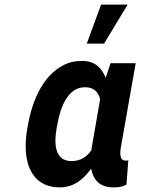

<svg xmlns="http://www.w3.org/2000/svg" viewBox="-20 -802 616 832"><path d="M336 -538C305 -538 278 -532 252 -518C173 -476 123 -382 101 -260L99 -250C92 -212 90 -178 92 -146C98 -59 141 10 239 10C301 10 342 -26 375 -71C384 -22 413 10 471 10C494 10 509 8 528 -2L536 -108C533 -106 529 -106 525 -106C497 -106 499 -138 505 -171L568 -528H459L438 -465C421 -506 393 -538 336 -538ZM414 -373 379 -171C378 -164 377 -158 376 -151C356 -122 329 -104 290 -104C220 -104 212 -172 226 -250L228 -260C242 -341 275 -424 348 -424C388 -424 405 -403 414 -373ZM418 -782 356 -613H431L533 -782Z"/></svg>

Font: Asimov
Style: NarIt
Weight: 500
Designer: Google
Version: Version 2.000980; 2014